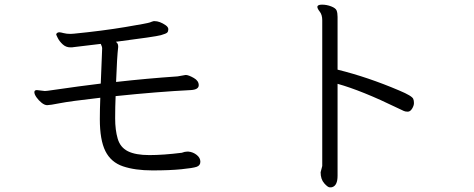

<svg xmlns="http://www.w3.org/2000/svg" viewBox="-20 -746 2040 827"><path d="M745 -417 779 -423H782Q794 -422 815 -410Q836 -398 836 -379Q836 -360 802 -358Q661 -351 478 -332Q476 -286 476 -236Q476 -186 487 -148.5Q498 -111 531 -94.5Q564 -78 623.5 -78Q683 -78 763 -88Q776 -93 786 -93H792Q812 -91 827.5 -78.5Q843 -66 843 -49.5Q843 -33 827 -27.5Q811 -22 761 -17Q711 -12 636.5 -12Q562 -12 510 -29.5Q458 -47 434 -95Q410 -143 410 -233Q410 -273 412 -325Q281 -310 238 -301.5Q195 -293 183.5 -293Q172 -293 159 -303.5Q146 -314 137 -327Q128 -340 128 -349Q128 -358 139 -358L173 -354L185 -355Q337 -377 414 -386Q416 -441 418 -485.5Q420 -530 420 -537.5Q420 -545 414 -557L297 -543Q293 -542 290 -542H283Q264 -542 250 -555Q236 -568 229 -582Q222 -596 222 -598Q222 -600 225.5 -603.5Q229 -607 235 -607Q241 -607 253.5 -603.5Q266 -600 284 -600L299 -601Q421 -613 519.5 -629.5Q618 -646 626 -649.5Q634 -653 642 -655H646Q668 -655 694 -637Q705 -629 705 -620Q705 -611 700.5 -606Q696 -601 673 -594.5Q650 -588 479 -566Q489 -559 489 -547V-543Q484 -502 480 -393Q613 -408 745 -417Z M1361 -4 1368 -31V-659Q1368 -682 1357.5 -695.5Q1347 -709 1347 -716Q1347 -726 1367 -726Q1387 -726 1406.5 -718.5Q1426 -711 1430 -700.5Q1434 -690 1434 -673V-446Q1564 -414 1700 -356Q1755 -333 1760 -320Q1763 -313 1763 -302Q1763 -291 1755 -278Q1747 -265 1736.5 -265Q1726 -265 1719.5 -268Q1713 -271 1694 -280Q1538 -356 1434 -385V11Q1434 53 1411 60Q1409 61 1400.5 61Q1392 61 1376.5 43.5Q1361 26 1361 -4Z"/></svg>

Font: LXGW WenKai Mono Lite
Style: Regular
Weight: 400
Monospace: yes
Designer: LXGW / Fontworks Inc.
Foundry: LXGW / Fontworks Inc.
Version: Version 1.520; June 14, 2025